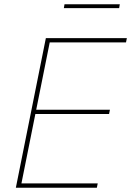

<svg xmlns="http://www.w3.org/2000/svg" viewBox="-20 -876 612 896"><path d="M278 -838 281 -856H539L536 -838ZM432 0H54L194 -698H572L568 -678H212L149 -364H493L489 -344H145L80 -20H436Z"/></svg>

Font: IBM Plex Sans Thin
Style: Italic
Weight: 100
Italic angle: -11.31°
Designer: Mike Abbink, Paul van der Laan, Pieter van Rosmalen
Foundry: Bold Monday
Version: Version 3.0